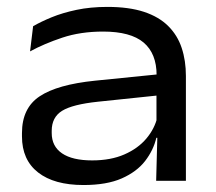

<svg xmlns="http://www.w3.org/2000/svg" viewBox="-20 -516 617 548"><path d="M425.7 0 429.2 -131 426.6 -146.6V-280.1L427 -301.3Q427 -363.2 389.9 -394.6Q352.8 -425.9 274.2 -425.9Q209.8 -425.9 157.7 -408.5Q105.6 -391.1 65.8 -369.3L74.5 -441.2Q96.4 -453.9 127.2 -466.6Q158.1 -479.3 198.1 -487.8Q238.1 -496.3 286.6 -496.3Q348 -496.3 390.9 -482.2Q433.8 -468 460.2 -441.6Q486.7 -415.2 498.6 -379.1Q510.6 -343 510.6 -299.1V0ZM218.3 12.1Q134.6 12.1 88.7 -23.8Q42.7 -59.7 42.7 -126.8V-136.2Q42.7 -207.6 93.2 -241.1Q143.6 -274.7 251.1 -285.7L437 -304.4L439.7 -244.5L259.6 -225.7Q186.9 -218.1 157.2 -199.7Q127.6 -181.3 127.6 -142.6V-136.3Q127.6 -98.4 157.1 -78.3Q186.7 -58.2 242.9 -58.2Q296.1 -58.2 334.9 -75.2Q373.7 -92.1 397.6 -120.4Q421.5 -148.7 429.4 -182.7L442.7 -122.6H426.2Q417.9 -87.2 394.1 -56.4Q370.3 -25.7 327.5 -6.8Q284.6 12.1 218.3 12.1Z"/></svg>

Font: Anek Gurmukhi Medium SemiExpanded
Style: Regular
Weight: 500
Width: 6
Version: Version 1.003